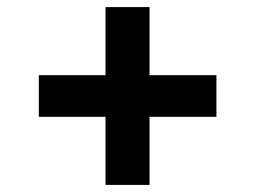

<svg xmlns="http://www.w3.org/2000/svg" viewBox="-20 -561 719 541"><path d="M277.3 -40V-231.9H89.4V-349.1H277.3V-541H401.4V-349.1H589.8V-231.9H401.4V-40Z"/></svg>

Font: Inter
Style: Bold
Weight: 700
Designer: Rasmus Andersson
Foundry: rsms
Version: Version 4.001;git-9221beed3